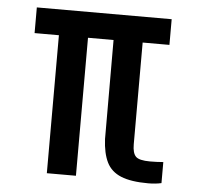

<svg xmlns="http://www.w3.org/2000/svg" viewBox="-47 -647 722 700"><g transform="rotate(5 314.0 -297.0)"><path d="M520 4.5Q457 4.5 420.5 -10.5Q384 -25.5 368 -58Q352 -90.5 349.5 -142.5L349 -505H255.5V0H149V-505H60V-599H553.5V-505H455.5V-132.5Q455.5 -100.5 467.8 -88Q480 -75.5 520 -75.5Q533.5 -75.5 544.2 -76Q555 -76.5 568.5 -77.5V-0.5Q558 2 545.8 3.2Q533.5 4.5 520 4.5Z"/></g></svg>

Font: Big Shoulders Medium
Style: Regular
Weight: 500
Designer: Patric King
Foundry: XO Type Co
Version: Version 2.002